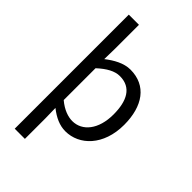

<svg xmlns="http://www.w3.org/2000/svg" viewBox="-300 -893 1220 1220"><g transform="rotate(45 310.0 -283.5)"><path d="M92.1 229H183.5V45.2L181.6 -47.5C230.2 -9 278.9 13.4 330.9 13.4C455.3 13.4 566.8 -94.3 566.8 -280C566.8 -447.7 490 -556.8 347 -556.8C287.3 -556.8 230.3 -523.8 181.6 -485.9L183.5 -579.9V-796H92.1ZM316.3 -63.7C280.2 -63.7 232.3 -78.4 183.5 -119.9V-405.9C236.1 -454.1 282.6 -480.1 328.4 -480.1C431.7 -480.1 472.3 -399.5 472.3 -278.8C472.3 -144.7 405.7 -63.7 316.3 -63.7Z"/></g></svg>

Font: Source Han Sans JP VF
Style: Regular
Weight: 250
Designer: Ryoko NISHIZUKA 西塚涼子 (kana, bopomofo & ideographs); Paul D. Hunt (Latin, Greek & Cyrillic); Sandoll Communications 산돌커뮤니
Foundry: Adobe
Version: Version 2.004;hotconv 1.0.118;makeotfexe 2.5.65603